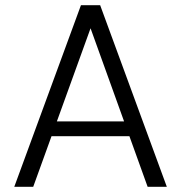

<svg xmlns="http://www.w3.org/2000/svg" viewBox="-20 -720 697 740"><path d="M35 0 292 -700H366L623 0H549L329 -611L108 0ZM149 -195 170 -252H485L506 -195Z"/></svg>

Font: DM Sans 10pt Light
Style: Regular
Weight: 300
Version: Version 4.004;gftools[0.9.30]